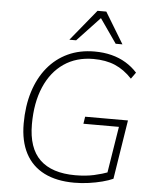

<svg xmlns="http://www.w3.org/2000/svg" viewBox="-61 -986 841 1045"><g transform="rotate(5 359.0 -463.5)"><path d="M384 8Q287 8 219.5 -26Q152 -60 117 -126.5Q82 -193 82 -289Q82 -385 106.5 -463Q131 -541 177 -597Q223 -653 287.5 -683Q352 -713 433 -713Q483 -713 526 -702Q569 -691 604.5 -669.5Q640 -648 667 -618L642 -583Q599 -629 548.5 -650.5Q498 -672 430 -672Q337 -672 269 -625.5Q201 -579 164 -493Q127 -407 127 -289Q127 -159 192.5 -96Q258 -33 386 -33Q443 -33 488 -43Q533 -53 573 -68L555 -35L600 -316H406L412 -355H646L595 -32Q571 -21 536.5 -12Q502 -3 463 2.5Q424 8 384 8ZM290 -765 429 -935H477L580 -765H543L451 -897L327 -765Z"/></g></svg>

Font: Nunito Sans 12pt ExtraLight 12pt ExtraLight
Style: Italic
Weight: 250
Italic angle: -9°
Version: Version 3.101;gftools[0.9.27]